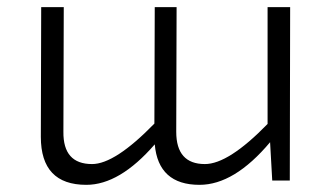

<svg xmlns="http://www.w3.org/2000/svg" viewBox="-20 -504 898 536"><path d="M789 0H740L734 -107Q634 12 537 12Q422 12 412 -101Q314 12 221 12Q94 12 94 -122L95 -484H158L157 -136Q156 -46 237 -46Q301 -46 411 -159L412 -484H473L472 -136Q472 -46 552 -46Q618 -46 727 -158V-484H790Z"/></svg>

Font: Taylor Sans Light
Style: Regular
Weight: 300
Italic angle: -8°
Designer: Natanael Gama
Version: Version 1.001 September 8, 2015